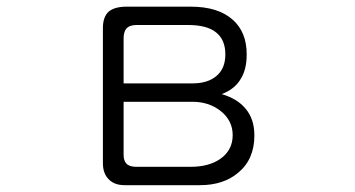

<svg xmlns="http://www.w3.org/2000/svg" viewBox="-20 -542 1040 562"><path d="M350.6 -522.5Q315.4 -522.5 297.9 -507.8Q281.2 -492.2 281.2 -460V-64.5Q281.2 -35.2 296.9 -18.6Q313.5 0 344.7 0H565.4Q633.8 0 676.8 -36.1Q724.6 -75.2 724.6 -145.5Q724.6 -194.3 698.2 -224.6Q674.8 -252.9 628.9 -266.6Q668 -281.2 685.5 -312.5Q702.1 -339.8 702.1 -382.8Q702.1 -448.2 661.1 -484.4Q618.2 -522.5 538.1 -522.5ZM341.8 -244.1H543Q590.8 -244.1 625 -217.8Q661.1 -189.5 661.1 -146.5Q661.1 -102.5 625 -77.1Q591.8 -53.7 537.1 -53.7H378.9Q358.4 -53.7 349.6 -63.5Q341.8 -72.3 341.8 -88.9ZM341.8 -297.9V-429.7Q341.8 -448.2 349.6 -458Q359.4 -468.8 378.9 -468.8H530.3Q585.9 -468.8 612.3 -447.3Q639.6 -425.8 639.6 -382.8Q639.6 -341.8 614.3 -320.3Q588.9 -297.9 543 -297.9Z"/></svg>

Font: GulimChe
Style: Regular
Weight: 400
Monospace: yes
Version: Version 2.21